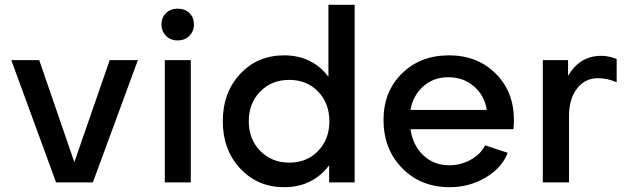

<svg xmlns="http://www.w3.org/2000/svg" viewBox="-20 -758 2611 798"><path d="M213 0 27 -508H143L289 -84L436 -508H553L366 0Z M773 -508V0H665V-508ZM651 -657Q651 -685 670 -703.5Q689 -722 718 -722Q748 -722 767 -704Q786 -686 786 -657Q786 -628 767 -609Q748 -590 718 -590Q689 -590 670 -609Q651 -628 651 -657Z M1345 -439V-738H1454V0H1348V-71Q1279 20 1161 20Q1051 20 978.5 -57.5Q906 -135 906 -254Q906 -373 978 -450.5Q1050 -528 1161 -528Q1277 -528 1345 -439ZM1014 -254Q1014 -179 1062 -130.5Q1110 -82 1182 -82Q1255 -82 1302 -130.5Q1349 -179 1349 -254Q1349 -329 1302 -377.5Q1255 -426 1182 -426Q1109 -426 1061.5 -377.5Q1014 -329 1014 -254Z M1847 -71Q1895 -71 1937 -94.5Q1979 -118 1996 -154L2090 -123Q2067 -61 1999 -20.5Q1931 20 1849 20Q1729 20 1651.5 -59Q1574 -138 1574 -260Q1574 -377 1650.5 -452.5Q1727 -528 1846 -528Q1964 -528 2040 -452.5Q2116 -377 2116 -259Q2116 -243 2114 -221H1686Q1696 -153 1740 -112Q1784 -71 1847 -71ZM1686 -301H2003Q1994 -361 1950 -399Q1906 -437 1843 -437Q1782 -437 1739.5 -399.5Q1697 -362 1686 -301Z M2479 -526Q2509 -526 2543 -513V-416Q2505 -433 2465 -433Q2411 -433 2378 -389.5Q2345 -346 2345 -278V0H2236V-508H2341V-443Q2390 -526 2479 -526Z"/></svg>

Font: Metropolitano Medium
Style: Regular
Weight: 500
Designer: Fonts by Alex Slobzheninov & Chris M. Simpson / Changes by Cristiano Sobral
Foundry: Fonts by Alex Slobzheninov & Chris M. Simpson / Changes by Cristiano Sobral
Version: Version 1.00;August 30, 2020;FontCreator 13.0.0.2681 64-bit